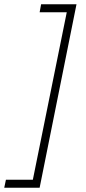

<svg xmlns="http://www.w3.org/2000/svg" viewBox="-91 -762 405 906"><path d="M96 124H-71L-63 86H64L224 -704H96L103 -742H270Z"/></svg>

Font: Argentum Sans ExtraLight
Style: Italic
Weight: 200
Italic angle: -11°
Designer: Julieta Ulanovsky (font), Cristiano Sobral (main changes and remaster)
Foundry: Julieta Ulanovsky (font), Cristiano Sobral (main changes and remaster)
Version: Version 2.007;June 15, 2022;FontCreator 14.0.0.2814 64-bit; 